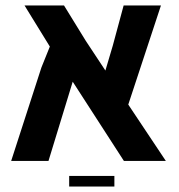

<svg xmlns="http://www.w3.org/2000/svg" viewBox="-20 -591 657 705"><path d="M589 0H435L247 -291L158 0H21L132 -343L163 -420L70 -571H215L295 -441L367 -332L394 -423L434 -571H571L451 -207ZM400 55V94H234V55Z"/></svg>

Font: Assistant
Style: Bold
Weight: 700
Designer: Hebrew By Ben Nathan, Latin by Paul Hunt
Version: Version 2.001;PS 002.001;hotconv 1.0.88;makeotf.lib2.5.64775